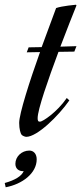

<svg xmlns="http://www.w3.org/2000/svg" viewBox="-116 -571 343 811"><path d="M207 -548C207 -549 205 -550 205 -551C205 -551 146 -546 121 -537L60 -372L5 -371L-3 -350L53 -351C9 -228 -35 -90 -35 -52C-35 -25 -29 -7 -25 -2C-20 4 -8 7 -5 7C41 7 131 -81 177 -147L166 -157C125 -97 64 -57 53 -57C45 -57 43 -61 43 -72C43 -108 87 -234 131 -352L198 -353L207 -376L139 -374C166 -445 192 -511 207 -548ZM8 65C-24 65 -51 90 -51 121C-51 143 -35 153 -16 152C-24 172 -52 190 -96 202L-92 220C-22 207 39 161 39 102C39 79 26 65 8 65Z"/></svg>

Font: Romanesco
Style: Regular
Weight: 400
Designer: Astigmatic (AOETI)
Foundry: Astigmatic (AOETI)
Version: Version 1.000